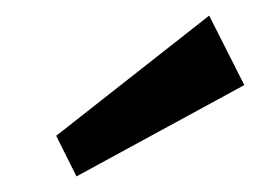

<svg xmlns="http://www.w3.org/2000/svg" viewBox="-20 -812 333 246"><path d="M293 -703 78 -586 52 -638 248 -792Z"/></svg>

Font: Pathway Extreme Condensed SemiBold
Style: Italic
Weight: 600
Width: 3
Italic angle: -8°
Version: Version 1.001;gftools[0.9.26]